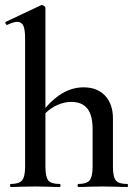

<svg xmlns="http://www.w3.org/2000/svg" viewBox="-20 -745 545 765"><path d="M487 0Q461 0 446 -1L389 -2L332 -1Q317 0 292 0Q289 0 289 -6Q289 -12 292 -12Q325 -12 337 -26.5Q349 -41 349 -81V-230Q349 -286 328 -312.5Q307 -339 263 -339Q237 -339 209.5 -327Q182 -315 161 -294V-81Q161 -40 172.5 -26Q184 -12 218 -12Q221 -12 221 -6Q221 0 218 0Q192 0 177 -1L120 -2L63 -1Q48 0 23 0Q20 0 20 -6Q20 -12 23 -12Q56 -12 68 -26.5Q80 -41 80 -81V-592Q80 -627 73 -642.5Q66 -658 49 -658Q35 -658 9 -646H8Q4 -646 2 -651Q0 -656 3 -658L143 -724L147 -725Q151 -725 156 -721Q161 -717 161 -714V-315Q231 -397 313 -397Q368 -397 399 -363.5Q430 -330 430 -273V-81Q430 -40 441.5 -26Q453 -12 487 -12Q490 -12 490 -6Q490 0 487 0Z"/></svg>

Font: Cormorant Garamond SemiBold
Style: Regular
Weight: 600
Designer: Christian Thalmann (Catharsis Fonts)
Version: Version 3.000